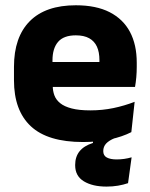

<svg xmlns="http://www.w3.org/2000/svg" viewBox="-20 -526 570 728"><path d="M384 181.5Q331 181.5 298 161.5Q265 141.5 265 100.5V99.5Q265 68.5 281.5 47.8Q298 27 332.5 16V4L415 -10L414.5 -2Q393.5 6.5 382.5 18.2Q371.5 30 371.5 47Q371.5 64 385 71.2Q398.5 78.5 422.5 78.5Q436.5 78.5 450.8 76.5Q465 74.5 479 70.5L465.5 168.5Q448 174.5 427.5 178Q407 181.5 384 181.5ZM295 12.5Q161 12.5 97 -47.2Q33 -107 33 -221.5V-272.5Q33 -385.5 93 -445.8Q153 -506 267.5 -506Q344.5 -506 395.8 -479.8Q447 -453.5 472.8 -405Q498.5 -356.5 498.5 -288.5V-272Q498.5 -253 496.8 -233.2Q495 -213.5 492 -196.5H354Q356 -225.5 356.5 -251.2Q357 -277 357 -298Q357 -328.5 347.5 -349.2Q338 -370 318.2 -381Q298.5 -392 267.5 -392Q221.5 -392 200.2 -367.2Q179 -342.5 179 -297V-252L180 -235.5V-200.5Q180 -181.5 186.2 -164.5Q192.5 -147.5 208.2 -134.8Q224 -122 251.8 -114.8Q279.5 -107.5 322.5 -107.5Q368 -107.5 410 -116.2Q452 -125 490.5 -140L478 -25Q444 -7.5 397.5 2.5Q351 12.5 295 12.5ZM114 -196.5V-291H461V-196.5Z"/></svg>

Font: Anek Latin Medium
Style: Bold
Weight: 700
Version: Version 1.003